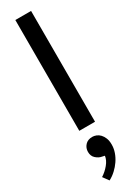

<svg xmlns="http://www.w3.org/2000/svg" viewBox="-270 -728 774 1067"><g transform="rotate(-30 117.0 -194.0)"><path d="M67 0V-711H168V0ZM103 187Q85 184 67.5 168.5Q50 153 50 126Q50 101 66.5 83Q83 65 112 65Q124 65 137 70Q150 75 160.5 86Q171 97 178 114Q185 131 185 156Q185 181 176.5 205.5Q168 230 153 252Q138 274 118 292.5Q98 311 75 323L48 286Q75 269 96.5 243Q118 217 121 191Z"/></g></svg>

Font: Ek Mukta Medium
Style: Regular
Weight: 500
Designer: Girish Dalvi and Yashodeep Gholap
Foundry: Ek Type
Version: Version 2.538;PS 1.002;hotconv 16.6.51;makeotf.lib2.5.65220;